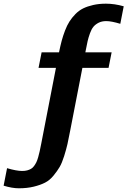

<svg xmlns="http://www.w3.org/2000/svg" viewBox="-87 -808 690 1039"><path d="M232.4 -524.9Q239.7 -560.5 246.8 -587.2Q253.9 -613.8 264.9 -642.6Q275.9 -671.4 289.1 -691.9Q302.2 -712.4 321 -731.7Q339.8 -751 363 -762.5Q386.2 -773.9 417.5 -781Q448.7 -788.1 486.3 -788.1Q533.2 -788.1 582.5 -773.9L564 -679.2Q515.6 -693.8 487.8 -693.8Q464.4 -693.8 447 -685.1Q429.7 -676.3 418.9 -663.6Q408.2 -650.9 399.9 -627.9Q391.6 -605 387.2 -585.7Q382.8 -566.4 377 -535.6Q375.5 -528.3 375 -524.9H517.1L500.5 -440.9H358.9L293 -102.1Q284.2 -55.7 278.1 -28.6Q272 -1.5 260.3 36.1Q248.5 73.7 235.8 95.5Q223.1 117.2 202.6 142.3Q182.1 167.5 156.7 180.4Q131.3 193.4 95.5 202.1Q59.6 210.9 15.1 210.9Q-21 210.9 -67.4 196.8L-48.8 102.1Q2.4 117.2 33.2 117.2Q48.3 117.2 60.1 114Q71.8 110.8 80.8 105.7Q89.8 100.6 97.2 90.6Q104.5 80.6 109.6 70.3Q114.7 60.1 119.6 42.7Q124.5 25.4 127.9 9.8Q131.3 -5.9 136.2 -30.8L215.8 -440.9H121.6L138.2 -524.9Z"/></svg>

Font: Aurulent Sans
Style: BoldItalic
Weight: 700
Italic angle: -11°
Version: Version 2007.05.04